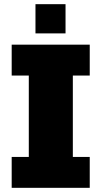

<svg xmlns="http://www.w3.org/2000/svg" viewBox="-20 -900 486 920"><path d="M36 0V-148H118V-538H36V-686H410V-538H329V-148H410V0ZM150 -740V-880H294V-740Z"/></svg>

Font: Chivo Medium Black
Style: Regular
Weight: 900
Version: Version 2.002